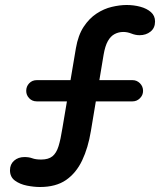

<svg xmlns="http://www.w3.org/2000/svg" viewBox="-20 -736 651 769"><path d="M140 13Q116 13 88 7.5Q60 2 40 -12.5Q20 -27 20 -54Q20 -78 36.5 -92.5Q53 -107 78 -107Q96 -107 109.5 -102Q123 -97 145 -97Q174 -97 190 -110Q206 -123 214.5 -150.5Q223 -178 230 -223L284 -543Q293 -595 315 -628.5Q337 -662 366.5 -681.5Q396 -701 428 -708.5Q460 -716 487 -716Q516 -716 542 -709Q568 -702 584.5 -687.5Q601 -673 601 -650Q601 -624 583 -609.5Q565 -595 539 -595Q523 -595 506.5 -601.5Q490 -608 474 -608Q455 -608 439 -599.5Q423 -591 412 -571.5Q401 -552 395 -517L344 -211Q333 -144 309 -93.5Q285 -43 244.5 -15Q204 13 140 13ZM127 -330Q109 -330 97 -342.5Q85 -355 85 -372Q85 -390 97 -402.5Q109 -415 127 -415H511Q528 -415 540.5 -402.5Q553 -390 553 -372Q553 -355 540.5 -342.5Q528 -330 511 -330Z"/></svg>

Font: National Park SemiBold
Style: Regular
Weight: 600
Designer: Andrea Herstowski, Ben Hoepner
Version: Version 1.009